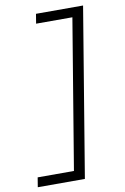

<svg xmlns="http://www.w3.org/2000/svg" viewBox="-103 -882 706 1084"><g transform="rotate(-10 250.0 -340.0)"><path d="M23 143 32 88H240L382 -768H174L183 -823H453L293 143Z"/></g></svg>

Font: Iosevka Light Oblique
Style: Regular
Weight: 300
Italic angle: -9°
Monospace: yes
Designer: Belleve Invis
Foundry: Belleve Invis
Version: Version 32.5.0; ttfautohint (v1.8.4)